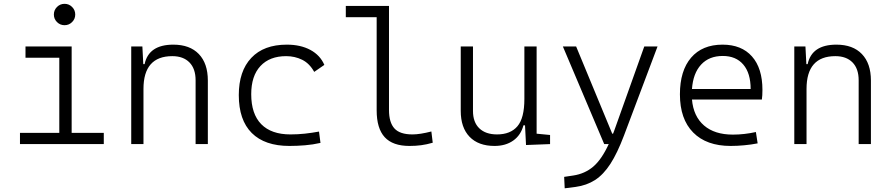

<svg xmlns="http://www.w3.org/2000/svg" viewBox="-20 -764 4728 1018"><path d="M85.9 0V-59.6H294.4V-458H115.2V-517.6H359.9V-59.6H530.3V0ZM322.3 -630.4Q298.8 -630.4 282.2 -647Q265.6 -663.6 265.6 -687Q265.6 -710.4 282.2 -727.1Q298.8 -743.7 322.3 -743.7Q345.7 -743.7 362.3 -727.1Q378.9 -710.4 378.9 -687Q378.9 -663.6 362.3 -647Q345.7 -630.4 322.3 -630.4Z M1017.1 0V-338.4Q1017.1 -399.9 984.4 -433.1Q951.7 -466.3 893.6 -466.3Q740.7 -466.3 740.7 -292.5V0H675.8V-517.6H734.9L739.7 -423.8H746.6Q768.6 -527.3 898.9 -527.3Q986.3 -527.3 1034.2 -477.5Q1082 -427.7 1082 -336.9V0Z M1514.6 9.8Q1383.8 9.8 1314.9 -58.8Q1246.1 -127.4 1246.1 -259.8Q1246.1 -386.7 1312.3 -457Q1378.4 -527.3 1501 -527.3Q1573.7 -527.3 1625.7 -499.3Q1677.7 -471.2 1699.7 -419.9L1646 -382.8Q1621.1 -427.7 1582.3 -447Q1543.5 -466.3 1497.1 -466.3Q1409.7 -466.3 1360.8 -413.8Q1312 -361.3 1312 -264.6Q1312 -159.7 1365.2 -105.5Q1418.5 -51.3 1520 -51.3Q1558.6 -51.3 1596.7 -55.4Q1634.8 -59.6 1671.4 -66.4L1679.2 -6.3Q1639.2 2.9 1597.2 6.3Q1555.2 9.8 1514.6 9.8Z M2150.9 9.8Q2062.5 9.8 2019.8 -36.6Q1977.1 -83 1977.1 -179.2V-672.9H1813.5V-732.4H2042.5V-180.7Q2042.5 -114.7 2071.3 -83Q2100.1 -51.3 2167 -51.3Q2206.5 -51.3 2267.1 -66.9L2274.4 -7.3Q2242.7 2 2213.4 5.9Q2184.1 9.8 2150.9 9.8Z M2602.1 9.8Q2516.6 9.8 2469.7 -38.8Q2422.9 -87.4 2422.9 -175.8V-517.6H2487.8V-175.8Q2487.8 -115.7 2521.5 -83.5Q2555.2 -51.3 2615.2 -51.3Q2686.5 -51.3 2723.4 -94.5Q2760.3 -137.7 2760.3 -239.3V-517.6H2825.2V-55.2L2896.5 -48.3V0L2769 4.9L2763.7 -99.6H2755.4Q2741.7 -47.4 2701.4 -18.8Q2661.1 9.8 2602.1 9.8Z M2974.1 234.4 2971.2 173.8 3020 166.5Q3081.1 157.2 3125.5 119.4Q3169.9 81.5 3207.5 0H3183.6L2964.4 -517.6H3034.7L3226.1 -55.2H3230.5Q3233.4 -62.5 3236.3 -70.3L3396 -517.6H3466.3L3288.6 -45.9Q3253.4 47.4 3216.6 104.5Q3179.7 161.6 3135 190.4Q3090.3 219.2 3031.7 227.1Z M3854 9.8Q3725.6 9.8 3655.3 -61.5Q3585 -132.8 3585 -263.7Q3585 -389.2 3644.3 -458.3Q3703.6 -527.3 3811 -527.3Q3911.6 -527.3 3967 -464.8Q4022.5 -402.3 4022.5 -287.1Q4022.5 -256.8 4019.5 -236.3H3648.9Q3656.7 -147 3712.9 -98.6Q3769 -50.3 3865.7 -50.3Q3926.3 -50.3 3987.8 -64L3997.1 -3.9Q3962.9 2.9 3925.8 6.3Q3888.7 9.8 3854 9.8ZM3648.9 -292H3960Q3960 -376 3921.1 -421.6Q3882.3 -467.3 3812 -467.3Q3739.7 -467.3 3697.3 -421.4Q3654.8 -375.5 3648.9 -292Z M4532.7 0V-338.4Q4532.7 -399.9 4500 -433.1Q4467.3 -466.3 4409.2 -466.3Q4256.3 -466.3 4256.3 -292.5V0H4191.4V-517.6H4250.5L4255.4 -423.8H4262.2Q4284.2 -527.3 4414.6 -527.3Q4502 -527.3 4549.8 -477.5Q4597.7 -427.7 4597.7 -336.9V0Z"/></svg>

Font: CaskaydiaMono NF Light
Style: Regular
Weight: 300
Designer: Aaron Bell
Foundry: Saja Typeworks
Version: Version 2111.001; ttfautohint (v1.8.4);Nerd Fonts 3.1.1